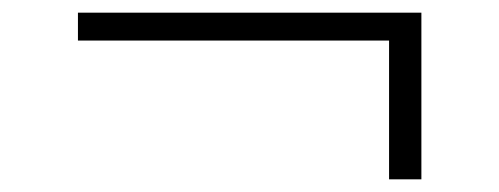

<svg xmlns="http://www.w3.org/2000/svg" viewBox="-20 -432 788 303"><path d="M594 -149V-368H103V-412H645V-149Z"/></svg>

Font: Nunito Sans 7pt Expanded ExtraLight
Style: Regular
Weight: 250
Width: 7
Designer: Vernon Adams
Foundry: Vernon Adams
Version: Version 3.101;gftools[0.9.27]